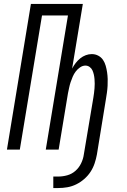

<svg xmlns="http://www.w3.org/2000/svg" viewBox="-20 -755 640 969"><path d="M274 194H249V136H274Q297 136 320 129.5Q343 123 361 107Q379 91 389.5 69Q400 47 403 25L451 -261Q453 -273 454.5 -285Q456 -297 457 -309Q458 -321 458 -332.5Q458 -344 457 -356Q456 -368 453.5 -379Q451 -390 446.5 -400Q442 -410 432.5 -417Q423 -424 411 -424Q397 -424 384 -415Q371 -406 362 -394Q353 -382 347 -368Q341 -354 336.5 -340.5Q332 -327 329 -312.5Q326 -298 323 -284L276 0H211L323 -677H192L80 0H15L136 -735H398L344 -409Q352 -424 362 -437Q372 -450 385 -460.5Q398 -471 413 -476.5Q428 -482 443 -482Q461 -482 476 -474Q491 -466 500 -452.5Q509 -439 513.5 -423Q518 -407 520.5 -390Q523 -373 523.5 -356Q524 -339 523 -321.5Q522 -304 519.5 -286.5Q517 -269 514 -251L469 25Q465 47 457.5 69.5Q450 92 437 112Q424 132 405 148.5Q386 165 364.5 175.5Q343 186 320 190Q297 194 274 194Z"/></svg>

Font: Iosevka SS04 Light Extended
Style: Italic
Weight: 300
Width: 7
Italic angle: -9°
Monospace: yes
Designer: Belleve Invis
Foundry: Belleve Invis
Version: Version 19.0.0; ttfautohint (v1.8.4)